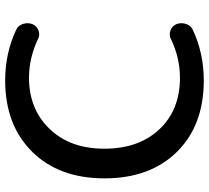

<svg xmlns="http://www.w3.org/2000/svg" viewBox="-52 -728 790 725"><g transform="rotate(90 342.5 -365.0)"><path d="M127 -616Q112 -608 95 -614Q78 -620 71 -636Q64 -653 69.5 -671.5Q75 -690 91 -698Q180 -740 283 -740Q453 -740 553 -638.5Q653 -537 653 -365Q653 -193 552 -91.5Q451 10 283 10Q180 10 91 -32Q75 -40 69.5 -58.5Q64 -77 71 -94Q78 -110 95 -116Q112 -122 127 -114Q198 -80 273 -80Q391 -80 466 -157.5Q541 -235 541 -365Q541 -494 468 -572Q395 -650 273 -650Q198 -650 127 -616Z"/></g></svg>

Font: Rounded Mplus 1c Medium
Style: Regular
Weight: 500
Version: Version 1.059.20150529